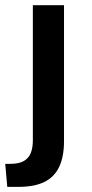

<svg xmlns="http://www.w3.org/2000/svg" viewBox="-24 -542 353 737"><path d="M-3.9 86.9H15.6Q49.3 86.9 68.1 75.7Q86.9 64.5 94.5 44.4Q102.1 24.4 102.1 -2.4V-522H221.7V0Q221.7 59.6 203.1 98.6Q184.6 137.7 146.2 156.5Q107.9 175.3 47.4 175.3H3.9Z"/></svg>

Font: Monda SemiBold
Style: Regular
Weight: 600
Designer: Vernon Adams
Foundry: Vernon Adams
Version: Version 2.200